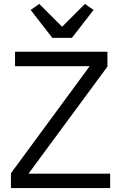

<svg xmlns="http://www.w3.org/2000/svg" viewBox="-20 -963 620 983"><path d="M544 0H36V-76L439 -624H57V-698H530V-622L126 -74H544ZM248 -769 137 -912 181 -943 298 -826 415 -943 459 -912 348 -769Z"/></svg>

Font: IBM Plex Sans Thai Looped
Style: Regular
Weight: 400
Designer: Mike Abbink, Paul van der Laan, Pieter van Rosmalen, Ben Mitchell, Mark Frömberg
Foundry: Bold Monday
Version: Version 1.1